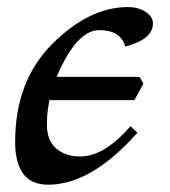

<svg xmlns="http://www.w3.org/2000/svg" viewBox="-20 -502 470 532"><path d="M113.3 9.8Q22 9.8 22 -108.9Q22 -277.3 124.5 -379.9Q227.1 -482.4 334 -482.4Q363.8 -482.4 383.8 -469Q403.8 -455.6 403.8 -437Q403.8 -393.1 327.1 -373Q314 -418.5 255.4 -418.5Q203.1 -418.5 156.5 -330.6Q109.9 -242.7 109.9 -157.7Q109.9 -112.8 135.7 -90.6Q161.6 -68.4 202.1 -68.4Q269 -68.4 341.3 -152.3L360.8 -134.3Q232.9 9.8 113.3 9.8ZM352.5 -224.6H53.7L42.5 -238.3L68.8 -289.1H366.7L377.4 -270.5Z"/></svg>

Font: Kelvinch
Style: Italic
Weight: 400
Italic angle: -10°
Designer: Paul James Miller
Foundry: High-Logic / Made with FontCreator
Version: Version 3.40;July 22, 2017;FontCreator 11.0.0.2388 64-bit